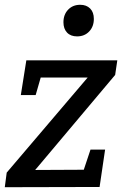

<svg xmlns="http://www.w3.org/2000/svg" viewBox="-21 -782 519 802"><path d="M469 -530 460 -469 126 -72 329 -73 357 -157H418L395 -1L-1 0L7 -61L345 -458H149L128 -385H66L89 -530ZM244 -689Q244 -721 263.5 -741.5Q283 -762 314 -762Q340 -762 355.5 -746.5Q371 -731 371 -703Q371 -671 351.5 -650.5Q332 -630 301 -630Q274 -630 259 -646Q244 -662 244 -689Z"/></svg>

Font: Bitter Pro Medium
Style: Italic
Weight: 500
Italic angle: -9°
Designer: Sol Matas, and Bitter project Authors
Foundry: Sol Matas
Version: Version 1.010